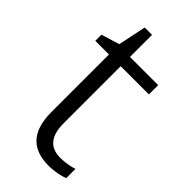

<svg xmlns="http://www.w3.org/2000/svg" viewBox="-214 -712 775 775"><g transform="rotate(45 173.5 -324.5)"><path d="M247 -46C189 -46 159 -82 159 -153V-480H320V-533H159V-659H117L92 -539L14 -515V-480H92V-151C92 -33 150 10 237 10C270 10 303 3 323 -5V-58C304 -51 275 -46 247 -46Z"/></g></svg>

Font: Noto Kufi Arabic Light
Style: Regular
Weight: 300
Designer: Monotype Design Team, David Williams, Khaled Hosny
Foundry: Google LLC
Version: Version 2.109